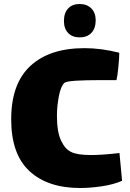

<svg xmlns="http://www.w3.org/2000/svg" viewBox="-20 -893 650 961"><path d="M591 12Q547 31 489 39.5Q431 48 381 48Q219 48 127.5 -36.5Q36 -121 36 -296Q36 -474 132 -563Q228 -652 403 -652Q487 -652 577 -629Q577 -605 572.5 -558Q568 -511 563 -492H488Q406 -492 359 -489Q312 -486 302 -478Q284 -461 274.5 -410.5Q265 -360 265 -314Q265 -233 285.5 -189.5Q306 -146 337 -132Q367 -117 436 -117Q490 -117 578 -127ZM378 -706Q342 -706 321 -728Q300 -750 300 -788Q300 -828 321 -850.5Q342 -873 378 -873Q415 -873 437 -851Q459 -829 459 -791Q459 -752 438 -729Q417 -706 378 -706Z"/></svg>

Font: Lalezar
Style: Bold
Weight: 700
Designer: Borna Izadpanah
Foundry: Borna Izadpanah
Version: Version 1.003;January 24, 2021;FontCreator 13.0.0.2683 64-bi